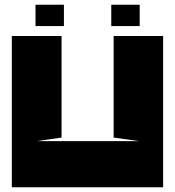

<svg xmlns="http://www.w3.org/2000/svg" viewBox="-20 -791 741 811"><path d="M136 -195H566L460 -210V-639H669V0H30V-639H240V-210ZM130 -771H250V-681H130ZM450 -771H570V-681H450Z"/></svg>

Font: Banana Brick
Style: Regular
Weight: 400
Designer: artmaker
Foundry: artmaker
Version: Version 4.000 2011 initial release